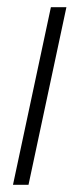

<svg xmlns="http://www.w3.org/2000/svg" viewBox="-20 -512 218 532"><path d="M16 0 121 -492H164L59 0Z"/></svg>

Font: Red Hat Display VF
Style: Italic
Weight: 300
Italic angle: -12°
Designer: Pentagram, MCKL
Foundry: Pentagram, MCKL
Version: Version 1.023